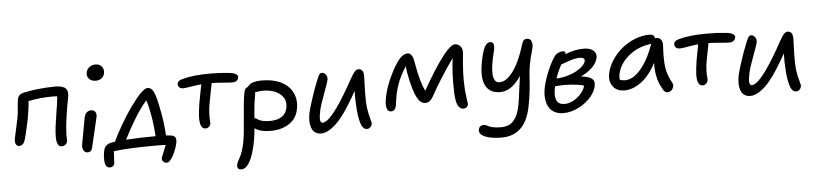

<svg xmlns="http://www.w3.org/2000/svg" viewBox="-52 -1008 6887 1620"><g transform="rotate(-5 3391.5 -198.5)"><path d="M442.9 -29.8Q399.9 -29.8 399.9 -113.8Q399.4 -149.4 406.2 -202.9Q413.1 -256.3 422.6 -314Q432.1 -371.6 434.1 -387.2Q437.5 -409.2 441.9 -454.1L396 -455.1Q295.4 -455.1 196.8 -434.1Q194.8 -380.9 175.8 -275.9Q145.5 -133.3 132.8 -101.1Q127 -84.5 114.7 -74.2Q102.5 -64 87.9 -64Q66.4 -64 57.9 -82.8Q49.3 -101.6 55.2 -131.8Q59.1 -151.9 72 -209.7Q85 -267.6 89.8 -292Q97.7 -332 101.8 -386.5Q106 -440.9 109.9 -460Q118.2 -498.5 162.1 -508.8Q215.3 -521 291.3 -529.1Q367.2 -537.1 433.1 -537.1Q494.1 -537.1 519 -513.2Q543.9 -489.3 532.2 -433.1Q520 -375 506.6 -285.2Q493.2 -195.3 491.2 -134.8Q490.7 -123 491.5 -94.2Q492.2 -65.4 490.2 -64.9Q487.8 -50.8 474.1 -40.3Q460.4 -29.8 442.9 -29.8Z M778.3 -556.2Q741.2 -556.2 720.9 -578.4Q700.7 -600.6 707.5 -632.8Q711.9 -658.7 734.4 -675.8Q756.8 -692.9 785.6 -692.9Q822.8 -692.9 840.6 -668.2Q858.4 -643.6 851.6 -611.8Q848.1 -590.3 828.9 -573.2Q809.6 -556.2 778.3 -556.2ZM657.2 40Q632.8 40 621.6 18.1Q610.4 -3.9 616.2 -33.2Q629.4 -101.6 640.9 -166Q652.3 -230.5 657.2 -255.9Q662.6 -280.8 677.7 -295.9Q692.9 -311 715.3 -311Q737.8 -311 750 -295.2Q762.2 -279.3 757.3 -252Q752.9 -228 727.5 -124.8Q702.1 -21.5 697.3 2.9Q689.5 40 657.2 40Z M1314 185.1Q1294.9 185.1 1283.4 171.1Q1272 157.2 1275.9 139.2Q1277.8 131.8 1293.7 95.5Q1309.6 59.1 1317.9 35.2Q1298.8 33.2 1249 33.2Q998.5 33.2 877.9 49.8Q876 70.8 874.5 106.7Q873 142.6 872.1 147.9Q871.6 164.1 860.6 173.6Q849.6 183.1 833 183.1Q792 183.1 790 120.1Q788.1 74.2 796.9 38.1Q807.1 -14.6 864.7 -24.9Q866.7 -24.9 876.7 -26.6Q886.7 -28.3 893.1 -28.8Q920.9 -88.4 965.6 -165.3Q1010.3 -242.2 1049.8 -298.8Q1083.5 -345.7 1108.2 -376.7Q1132.8 -407.7 1160.9 -432.4Q1189 -457 1208 -457Q1228.5 -457 1243.9 -439.5Q1259.3 -421.9 1271 -383.8Q1289.1 -326.2 1306.4 -225.6Q1323.7 -125 1327.1 -44.9Q1350.1 -43.5 1363.8 -41Q1393.6 -38.1 1404.1 -22.9Q1414.6 -7.8 1408.7 24.9Q1397.5 78.6 1368.7 131.8Q1339.8 185.1 1314 185.1ZM1081.1 -205.1Q1023.9 -110.8 988.8 -38.1Q1110.8 -45.9 1238.8 -45.9Q1235.4 -126 1219.7 -217.8Q1204.1 -309.6 1187 -354Q1129.9 -287.6 1081.1 -205.1Z M1665.5 -74.2Q1626 -74.2 1619.6 -138.2Q1615.7 -167 1622.8 -228Q1629.9 -289.1 1642.6 -351.1Q1656.7 -417.5 1661.6 -448.2Q1621.1 -445.3 1573.7 -436.8Q1526.4 -428.2 1507.8 -428.2Q1483.9 -428.2 1471.9 -441.4Q1460 -454.6 1463.9 -473.1Q1466.3 -484.9 1476.1 -492.7Q1485.8 -500.5 1507.8 -506.8Q1600.1 -532.2 1747.6 -532.2Q1827.1 -532.2 1908.7 -522.9Q1942.4 -519.5 1960.9 -507.6Q1979.5 -495.6 1976.6 -480Q1969.2 -440.9 1922.9 -440.9Q1904.3 -440.9 1844.7 -446Q1785.2 -451.2 1749.5 -451.2Q1723.1 -312 1719.7 -295.9Q1709 -242.2 1707.5 -202.6Q1706.1 -163.1 1708 -141.4Q1710 -119.6 1708.5 -110.8Q1705.1 -93.8 1693.4 -84Q1681.6 -74.2 1665.5 -74.2Z M2209.5 -5.9Q2122.1 -5.9 2076.7 -40Q2069.3 33.7 2059.6 81.1Q2039.6 182.6 2008.3 239.3Q1977.1 295.9 1937.5 295.9Q1895.5 295.9 1904.8 252Q1907.2 239.7 1915 224.1Q1922.9 208.5 1931.6 193.4Q1940.4 178.2 1951.4 146.7Q1962.4 115.2 1970.7 75.2Q1984.4 5.4 1994.4 -134.8Q2004.4 -274.9 2017.6 -347.2Q2023.9 -385.7 2052.7 -393.1Q2075.2 -436 2176.8 -436Q2268.1 -436 2335.2 -403.1Q2402.3 -370.1 2432.6 -308.3Q2462.9 -246.6 2446.8 -167Q2430.7 -88.4 2366.7 -47.1Q2302.7 -5.9 2209.5 -5.9ZM2106.4 -319.8Q2090.8 -242.7 2083.5 -125Q2090.8 -124 2100.8 -118.2Q2110.8 -112.3 2120.8 -106.2Q2130.9 -100.1 2154.5 -95Q2178.2 -89.8 2210.4 -89.8Q2339.4 -89.8 2359.4 -188Q2373.5 -257.8 2321.3 -303.5Q2269 -349.1 2172.4 -349.1Q2161.6 -349.1 2150.9 -347.9Q2140.1 -346.7 2125.5 -344Q2110.8 -341.3 2107.4 -340.8Q2107.4 -326.7 2106.4 -319.8Z M2633.3 53.2Q2607.4 53.2 2588.6 42.2Q2569.8 31.2 2560.1 13.7Q2550.3 -3.9 2546.1 -27.8Q2542 -51.8 2543.2 -76.2Q2544.4 -100.6 2549.3 -127Q2559.1 -171.4 2587.2 -255.6Q2615.2 -339.8 2633.3 -382.8Q2648.4 -422.9 2658.2 -439.5Q2668 -456.1 2682.6 -456.1Q2702.6 -456.1 2716.6 -436.8Q2730.5 -417.5 2725.6 -392.1Q2722.7 -375.5 2687.3 -280.5Q2651.9 -185.5 2642.6 -143.1Q2618.7 -36.1 2653.3 -36.1Q2715.3 -36.1 2845.7 -251Q2864.3 -280.8 2885 -317.4Q2905.8 -354 2918 -376.5Q2930.2 -398.9 2943.6 -419.7Q2957 -440.4 2968.8 -450.2Q2980.5 -460 2992.7 -460Q3036.6 -460 3036.6 -396Q3036.1 -379.9 3034.4 -331.1Q3032.7 -282.2 3032.2 -254.4Q3031.7 -226.6 3032.7 -181.2Q3034.7 -131.3 3043.5 -90.1Q3052.2 -48.8 3059.1 -26.1Q3065.9 -3.4 3065.4 6.8Q3063 24.4 3050.8 36.6Q3038.6 48.8 3022.5 48.8Q2990.2 48.8 2973.9 6.8Q2957.5 -35.2 2949.7 -119.1Q2942.9 -205.1 2945.3 -279.8Q2918.9 -230.5 2875.5 -161.1Q2837.9 -100.6 2800.8 -55.4Q2763.7 -10.3 2718.8 21.5Q2673.8 53.2 2633.3 53.2Z M3237.3 -81.1Q3211.9 -81.1 3202.1 -109.6Q3192.4 -138.2 3202.6 -193.8Q3218.8 -284.7 3266.6 -382.8Q3309.1 -471.7 3345.2 -513.9Q3381.3 -556.2 3418.5 -556.2Q3437 -556.2 3449.2 -539.3Q3461.4 -522.5 3464.8 -508.3Q3468.3 -494.1 3473.6 -462.4Q3475.1 -455.6 3475.6 -452.1Q3501.5 -303.7 3539.6 -230Q3641.6 -412.6 3724.6 -519Q3787.1 -598.1 3823.7 -598.1Q3846.7 -598.1 3864.7 -580.1Q3877 -567.9 3881.8 -551.8Q3886.7 -535.6 3883.3 -505.9Q3866.2 -352.1 3871.6 -246.1Q3873 -204.6 3877.7 -166.3Q3882.3 -127.9 3885.5 -107.9Q3888.7 -87.9 3887.7 -82Q3885.3 -68.4 3874 -59.6Q3862.8 -50.8 3846.7 -50.8Q3823.2 -50.8 3807.6 -73.5Q3792 -96.2 3786.6 -134.8Q3778.8 -181.6 3779.8 -282.2Q3780.8 -382.8 3793.5 -483.9Q3742.2 -412.6 3688.5 -327.9Q3634.8 -243.2 3598.6 -175.8Q3570.8 -127 3533.7 -127Q3502.4 -127 3482.4 -150.6Q3462.4 -174.3 3445.3 -217.8Q3432.1 -251 3415.5 -320.8Q3398.9 -390.6 3393.6 -450.2Q3319.8 -337.9 3295.4 -216.8Q3290 -190.9 3285.4 -156.7Q3280.8 -122.6 3280.8 -122.1Q3276.9 -104 3265.9 -92.5Q3254.9 -81.1 3237.3 -81.1Z M4147.5 220.2Q4055.2 220.2 4004.6 196.8Q3954.1 173.3 3961.4 136.2Q3968.8 101.1 4004.9 101.1Q4015.6 101.1 4027.6 106Q4039.6 110.8 4050.5 116.9Q4061.5 123 4087.9 127.9Q4114.3 132.8 4150.9 132.8Q4219.7 132.8 4257.1 89.8Q4294.4 46.9 4310.5 -34.2Q4318.8 -74.7 4328.4 -154.3Q4337.9 -233.9 4345.7 -284.2Q4266.6 -163.1 4168.5 -163.1Q4080.6 -163.1 4045.4 -231.2Q4010.3 -299.3 4037.6 -435.1Q4054.7 -524.9 4074.7 -557.9Q4094.7 -590.8 4119.6 -590.8Q4164.6 -590.8 4145.5 -513.2Q4130.4 -454.6 4123 -407.7Q4115.7 -360.8 4116.9 -323.7Q4118.2 -286.6 4131.6 -266.4Q4145 -246.1 4170.9 -246.1Q4212.4 -246.1 4253.2 -286.1Q4293.9 -326.2 4327.1 -392.1Q4360.4 -458 4386.7 -545.9Q4395.5 -573.2 4405.3 -582.5Q4415 -591.8 4433.6 -591.8Q4448.2 -591.8 4458.7 -582.8Q4469.2 -573.7 4473.9 -551Q4478.5 -528.3 4465.8 -488.8Q4446.3 -423.8 4436.8 -364.7Q4427.2 -305.7 4425.5 -264.4Q4423.8 -223.1 4416.7 -156Q4409.7 -88.9 4395.5 -19Q4347.7 220.2 4147.5 220.2Z M4685.5 60.1Q4645.5 60.1 4616.2 46.1Q4586.9 32.2 4570.6 9.8Q4554.2 -12.7 4546.4 -42.7Q4538.6 -72.8 4538.8 -103Q4539.1 -133.3 4545.4 -165Q4558.1 -228 4589.1 -302.5Q4620.1 -377 4652.3 -422.9Q4664.6 -440.9 4684.8 -450.4Q4705.1 -460 4725.6 -460Q4749.5 -460 4744.6 -434.1Q4824.2 -466.8 4902.3 -466.8Q4956.1 -466.8 4983.4 -442.1Q5010.7 -417.5 5003.4 -380.9Q4995.1 -338.9 4956.1 -300.5Q4917 -262.2 4858.4 -234.9Q4914.1 -229.5 4942.6 -212.4Q4971.2 -195.3 4969.2 -162.1Q4965.8 -109.9 4922.9 -57.9Q4879.9 -5.9 4814.7 27.1Q4749.5 60.1 4685.5 60.1ZM4861.3 -393.1Q4850.1 -393.1 4836.9 -391.1Q4823.7 -389.2 4813.7 -387.2Q4803.7 -385.3 4786.4 -379.6Q4769 -374 4761 -371.3Q4752.9 -368.7 4731 -360.6Q4709 -352.5 4701.7 -350.1Q4671.4 -294.4 4651.4 -235.8Q4698.7 -237.8 4744.4 -250.7Q4790 -263.7 4822.5 -282Q4855 -300.3 4876.2 -321.3Q4897.5 -342.3 4901.4 -360.8Q4905.3 -376 4894.5 -384.5Q4883.8 -393.1 4861.3 -393.1ZM4630.4 -154.8Q4617.2 -89.4 4634.3 -52.7Q4651.4 -16.1 4700.7 -16.1Q4754.9 -16.1 4807.6 -56.4Q4860.4 -96.7 4879.4 -155.8Q4831.1 -169.9 4759.3 -174.1Q4687.5 -178.2 4633.3 -170.9Q4632.8 -168.5 4631.8 -162.8Q4630.9 -157.2 4630.4 -154.8Z M5216.3 -85.9Q5148.9 -85.9 5116.7 -130.4Q5084.5 -174.8 5098.1 -241.2Q5108.9 -295.4 5143.6 -348.9Q5178.2 -402.3 5227.1 -443.6Q5275.9 -484.9 5338.6 -510.5Q5401.4 -536.1 5463.4 -536.1Q5507.8 -536.1 5509.3 -501Q5519 -502.9 5522.9 -502.9Q5546.9 -502.9 5560.3 -484.1Q5573.7 -465.3 5571.3 -435.1Q5564.5 -320.3 5573 -253.4Q5581.5 -186.5 5621.1 -116.2Q5635.3 -93.3 5620.1 -66.2Q5605 -39.1 5575.2 -39.1Q5552.2 -39.1 5539.1 -63Q5519.5 -98.1 5508.3 -124.8Q5497.1 -151.4 5489.3 -196Q5481.4 -240.7 5483.4 -295.9Q5454.6 -240.7 5420.2 -199Q5385.7 -157.2 5350.6 -133.3Q5315.4 -109.4 5282 -97.7Q5248.5 -85.9 5216.3 -85.9ZM5184.1 -226.1Q5179.7 -199.2 5182.1 -180.2Q5198.7 -170.9 5228 -170.9Q5293.9 -170.9 5359.1 -245.8Q5424.3 -320.8 5473.1 -457H5470.2Q5357.4 -443.4 5279.3 -377.2Q5201.2 -311 5184.1 -226.1Z M5875 -70.8Q5836.4 -70.8 5830.1 -134.8Q5826.7 -163.6 5834 -224.6Q5841.3 -285.6 5853 -342.8Q5855 -353.5 5860.4 -380.6Q5865.7 -407.7 5867.2 -418.9Q5827.1 -415.5 5778.8 -406.7Q5730.5 -397.9 5711.4 -397.9Q5687 -397.9 5675 -411.1Q5663.1 -424.3 5667 -443.8Q5669.4 -455.6 5679.4 -463.4Q5689.5 -471.2 5711.4 -477.1Q5800.8 -502.9 5953.1 -502.9Q6039.1 -502.9 6116.2 -494.1Q6149.4 -490.7 6168.2 -478.5Q6187 -466.3 6184.1 -451.2Q6180.7 -433.6 6167.5 -422.4Q6154.3 -411.1 6130.4 -411.1Q6110.4 -411.1 6050.3 -416.3Q5990.2 -421.4 5955.1 -421.9Q5936.5 -322.3 5929.2 -287.1Q5918.9 -236.3 5917.7 -195.3Q5916.5 -154.3 5919.4 -141.1Q5922.4 -127.9 5919.4 -107.9Q5916 -90.8 5903.6 -80.8Q5891.1 -70.8 5875 -70.8Z M6268.6 53.2Q6242.7 53.2 6223.9 42.2Q6205.1 31.2 6195.3 13.7Q6185.5 -3.9 6181.4 -27.8Q6177.2 -51.8 6178.5 -76.2Q6179.7 -100.6 6184.6 -127Q6194.3 -171.4 6222.4 -255.6Q6250.5 -339.8 6268.6 -382.8Q6283.7 -422.9 6293.5 -439.5Q6303.2 -456.1 6317.9 -456.1Q6337.9 -456.1 6351.8 -436.8Q6365.7 -417.5 6360.8 -392.1Q6357.9 -375.5 6322.5 -280.5Q6287.1 -185.5 6277.8 -143.1Q6253.9 -36.1 6288.6 -36.1Q6350.6 -36.1 6481 -251Q6499.5 -280.8 6520.3 -317.4Q6541 -354 6553.2 -376.5Q6565.4 -398.9 6578.9 -419.7Q6592.3 -440.4 6604 -450.2Q6615.7 -460 6627.9 -460Q6671.9 -460 6671.9 -396Q6671.4 -379.9 6669.7 -331.1Q6668 -282.2 6667.5 -254.4Q6667 -226.6 6668 -181.2Q6669.9 -131.3 6678.7 -90.1Q6687.5 -48.8 6694.3 -26.1Q6701.2 -3.4 6700.7 6.8Q6698.2 24.4 6686 36.6Q6673.8 48.8 6657.7 48.8Q6625.5 48.8 6609.1 6.8Q6592.8 -35.2 6585 -119.1Q6578.1 -205.1 6580.6 -279.8Q6554.2 -230.5 6510.7 -161.1Q6473.1 -100.6 6436 -55.4Q6398.9 -10.3 6354 21.5Q6309.1 53.2 6268.6 53.2Z"/></g></svg>

Font: Shantell Sans Irregular Bouncy
Style: Italic
Weight: 400
Italic angle: -11.31°
Designer: Stephen Nixon, Anya Danilova, Shantell Martin
Foundry: Arrow Type
Version: Version 1.006;[9816181b4]